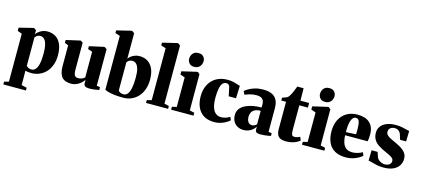

<svg xmlns="http://www.w3.org/2000/svg" viewBox="-74 -1482 5231 2382"><g transform="rotate(15 2541.0 -291.0)"><path d="M18 236.5V201L76 185.5V-430L18.5 -451.5V-493L196 -537H209L236 -515.5L234.5 -464.5Q243 -480 263.8 -497.8Q284.5 -515.5 314 -528Q343.5 -540.5 377.5 -540.5Q440 -540.5 485.2 -511.8Q530.5 -483 554.8 -426.8Q579 -370.5 579 -287.5Q579 -219.5 559.5 -164.5Q540 -109.5 504 -70.2Q468 -31 419.8 -10Q371.5 11 314 11Q291.5 11 269.8 7.8Q248 4.5 238 1L239.5 70V185.5L308 201V236.5ZM306 -32.5Q336.5 -32.5 358 -57Q379.5 -81.5 390.5 -133Q401.5 -184.5 401.5 -265Q401.5 -321 394.2 -359.2Q387 -397.5 374.2 -420.5Q361.5 -443.5 344.8 -453.5Q328 -463.5 309.5 -463.5Q289.5 -463.5 275.8 -457Q262 -450.5 253.2 -442Q244.5 -433.5 239.5 -427.5V-64Q247.5 -49.5 266.8 -41Q286 -32.5 306 -32.5Z M1060.5 9.5Q1026 9.5 1007.2 -0.8Q988.5 -11 988.5 -41.5V-82.5Q972 -58 946.8 -36.5Q921.5 -15 890.8 -2.2Q860 10.5 826.5 10.5Q744 10.5 706.5 -33.8Q669 -78 669 -176V-440L622 -459.5V-496.5L799 -536.5H809.5L834.5 -518V-175Q834.5 -140 840 -118.8Q845.5 -97.5 858 -88.2Q870.5 -79 892 -79Q913.5 -79 929.5 -83.8Q945.5 -88.5 957.2 -95.8Q969 -103 977 -109.5V-440L920 -460V-496.5L1101.5 -536.5H1114.5L1142 -518V-47.5L1185 -42V-5Q1166.5 -1.5 1134.5 4Q1102.5 9.5 1060.5 9.5Z M1196 -739.5V-773.5L1379.5 -818H1392L1421 -797V-470Q1430 -485 1450.2 -501.2Q1470.5 -517.5 1499.2 -529Q1528 -540.5 1560 -540.5Q1623 -540.5 1668 -511.8Q1713 -483 1737 -427.5Q1761 -372 1761 -290.5Q1761 -220 1740.5 -164Q1720 -108 1683.8 -69Q1647.5 -30 1599.2 -9.5Q1551 11 1495 11Q1421 11 1370.5 3.5Q1320 -4 1292.2 -13.2Q1264.5 -22.5 1257.5 -27V-719.5ZM1490.5 -461Q1471 -461 1457.2 -454.5Q1443.5 -448 1434.8 -439.5Q1426 -431 1421 -424.5V-63Q1428 -47.5 1447.8 -39.2Q1467.5 -31 1488 -31Q1519.5 -31 1540.5 -57Q1561.5 -83 1572.2 -135.8Q1583 -188.5 1583 -268Q1583.5 -341.5 1571 -383.5Q1558.5 -425.5 1537.2 -443.2Q1516 -461 1490.5 -461Z M1846.5 -51.5V-718.5L1785 -738.5V-773.5L1970 -818H1982.5L2010.5 -796.5V-51L2070.5 -36.5V0H1787V-36.5Z M2109.5 0V-37L2168.5 -51V-430L2108.5 -451.5V-492.5L2299 -537H2310.5L2335.5 -515L2336 -51L2397 -37V0ZM2246 -587Q2204.5 -587 2183.2 -612Q2162 -637 2162 -669.5Q2162 -710 2186.8 -738.2Q2211.5 -766.5 2258 -766.5H2259Q2300.5 -766.5 2322 -742.2Q2343.5 -718 2343.5 -684.5Q2343.5 -645 2318.8 -616Q2294 -587 2247 -587Z M2665 11Q2581.5 11 2527.5 -23.2Q2473.5 -57.5 2447 -117.8Q2420.5 -178 2420.5 -255.5Q2420.5 -321 2439.8 -373.2Q2459 -425.5 2494.8 -462.8Q2530.5 -500 2580 -519.8Q2629.5 -539.5 2689.5 -539.5Q2736 -539.5 2767 -532.2Q2798 -525 2819.2 -516.8Q2840.5 -508.5 2856.5 -506.5L2850.5 -345H2757L2733.5 -455.5Q2731 -469 2724 -477.8Q2717 -486.5 2707.8 -490.8Q2698.5 -495 2687.5 -495Q2661 -495 2642 -475Q2623 -455 2612.5 -409.2Q2602 -363.5 2601.5 -285Q2601.5 -227.5 2610.8 -186.8Q2620 -146 2636.8 -120.2Q2653.5 -94.5 2676.8 -82.2Q2700 -70 2728 -70Q2747.5 -70 2768.5 -74.2Q2789.5 -78.5 2808.5 -86.5Q2827.5 -94.5 2841.5 -105L2859.5 -65Q2846.5 -50.5 2817.5 -32.8Q2788.5 -15 2749 -2Q2709.5 11 2665 11Z M3040.5 11.5Q2996 11.5 2962 -7.2Q2928 -26 2909 -60.5Q2890 -95 2890 -141.5Q2890 -189 2915.2 -222.2Q2940.5 -255.5 2983.2 -276.2Q3026 -297 3078.8 -306.8Q3131.5 -316.5 3187 -316.5V-361.5Q3187 -388 3177 -407.2Q3167 -426.5 3146 -437Q3125 -447.5 3091.5 -447.5Q3040 -447.5 3000.5 -435.5Q2961 -423.5 2939.5 -414.5L2919 -456.5Q2934.5 -471 2966.8 -490Q2999 -509 3046 -523Q3093 -537 3152 -537Q3217.5 -537 3261 -517.2Q3304.5 -497.5 3326.5 -456Q3348.5 -414.5 3348.5 -348.5V-47L3390.5 -40.5V-5.5Q3379.5 -3 3358.5 0.5Q3337.5 4 3312 7Q3286.5 10 3262.5 10Q3226 10 3208.8 1.2Q3191.5 -7.5 3191.5 -38V-72.5Q3181.5 -53.5 3160.5 -34Q3139.5 -14.5 3109.2 -1.5Q3079 11.5 3040.5 11.5ZM3125 -72.5Q3139.5 -72.5 3158 -80Q3176.5 -87.5 3187 -101.5V-273.5Q3139.5 -273.5 3111.8 -258.5Q3084 -243.5 3071.8 -218.8Q3059.5 -194 3059.5 -163Q3059.5 -136 3067.8 -115.5Q3076 -95 3090.8 -83.8Q3105.5 -72.5 3125 -72.5Z M3586.5 11.5Q3520.5 11.5 3491 -17.2Q3461.5 -46 3461.5 -109.5V-463.5H3400.5V-499.5Q3412 -504 3424.5 -508Q3437 -512 3448.2 -516.5Q3459.5 -521 3467.5 -526.5Q3476 -533 3483.2 -543Q3490.5 -553 3496.8 -565.2Q3503 -577.5 3509 -588.5Q3515 -599.5 3521.5 -615.8Q3528 -632 3534.8 -649.8Q3541.5 -667.5 3547.5 -682H3628.5L3630.5 -523H3742V-463.5H3632V-162.5Q3632 -120.5 3636 -100.8Q3640 -81 3649.8 -75.5Q3659.5 -70 3677 -70Q3694.5 -70 3712.2 -76Q3730 -82 3744 -89L3762 -46Q3745.5 -32 3720.8 -18.8Q3696 -5.5 3662.5 3Q3629 11.5 3586.5 11.5Z M3790.5 0V-37L3849.5 -51V-430L3789.5 -451.5V-492.5L3980 -537H3991.5L4016.5 -515L4017 -51L4078 -37V0ZM3927 -587Q3885.5 -587 3864.2 -612Q3843 -637 3843 -669.5Q3843 -710 3867.8 -738.2Q3892.5 -766.5 3939 -766.5H3940Q3981.5 -766.5 4003 -742.2Q4024.5 -718 4024.5 -684.5Q4024.5 -645 3999.8 -616Q3975 -587 3928 -587Z M4357.5 11.5Q4267 11.5 4210.2 -21.8Q4153.5 -55 4127 -115.2Q4100.5 -175.5 4100.5 -256Q4100.5 -322.5 4119.2 -374.8Q4138 -427 4172.8 -464Q4207.5 -501 4255.8 -520.2Q4304 -539.5 4363 -539.5Q4463.5 -539.5 4518 -490Q4572.5 -440.5 4574.5 -348.5Q4574.5 -314.5 4572.2 -290.2Q4570 -266 4566 -252H4276.5Q4279 -202.5 4288.8 -168Q4298.5 -133.5 4316 -111.8Q4333.5 -90 4358.5 -80Q4383.5 -70 4416 -70Q4447.5 -70 4484.5 -80.5Q4521.5 -91 4543.5 -106L4562 -66Q4548 -50.5 4516.8 -32.2Q4485.5 -14 4444 -1.2Q4402.5 11.5 4357.5 11.5ZM4275.5 -292 4405 -298.5Q4405.5 -313.5 4406 -326.8Q4406.5 -340 4406.5 -355Q4406.5 -423.5 4395.5 -459.8Q4384.5 -496 4351 -496Q4336 -496 4322.2 -486Q4308.5 -476 4297.8 -452.8Q4287 -429.5 4281 -390.2Q4275 -351 4275.5 -292Z M4837 12Q4792 12 4753.5 3.8Q4715 -4.5 4685.5 -13.2Q4656 -22 4639.5 -23.5L4642 -157H4720L4741.5 -92Q4749 -73.5 4766.2 -59.5Q4783.5 -45.5 4803.8 -38Q4824 -30.5 4840 -30.5Q4869.5 -30.5 4888.2 -38.8Q4907 -47 4916 -61.8Q4925 -76.5 4925 -94Q4925 -116.5 4907.5 -132Q4890 -147.5 4858.2 -162.2Q4826.5 -177 4783 -197Q4745.5 -214.5 4712 -238Q4678.5 -261.5 4657.8 -296.8Q4637 -332 4637 -383Q4637 -427.5 4661.8 -462.5Q4686.5 -497.5 4734.8 -517.8Q4783 -538 4853.5 -538Q4900.5 -538 4933.5 -531.2Q4966.5 -524.5 4990 -517.5Q5013.5 -510.5 5031 -508.5L5027.5 -374H4950L4931 -435.5Q4925.5 -455.5 4913.2 -469.2Q4901 -483 4885.2 -490Q4869.5 -497 4851.5 -497Q4828.5 -497 4810.5 -489Q4792.5 -481 4782.8 -466.5Q4773 -452 4773 -432.5Q4773 -405.5 4790.8 -387.8Q4808.5 -370 4837.5 -356.2Q4866.5 -342.5 4899 -327.5Q4929 -313.5 4957.8 -298Q4986.5 -282.5 5009.5 -263Q5032.5 -243.5 5046.2 -217.8Q5060 -192 5060 -158Q5060 -113 5037 -74.2Q5014 -35.5 4964.8 -11.8Q4915.5 12 4837 12Z"/></g></svg>

Font: Merriweather 96pt Black
Style: Regular
Weight: 900
Version: Version 2.100